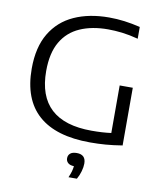

<svg xmlns="http://www.w3.org/2000/svg" viewBox="-103 -832 975 1147"><g transform="rotate(10 385.0 -258.0)"><path d="M482.5 6Q274.5 6 168.5 -87.8Q62.5 -181.5 62.5 -368.5Q62.5 -498 113 -582.5Q163.5 -667 254.2 -708Q345 -749 465.5 -749Q513 -749 559 -743Q605 -737 655 -725V-653.5Q601 -667.5 556.8 -672.8Q512.5 -678 471.5 -678Q374 -678 301.8 -646.2Q229.5 -614.5 189.8 -546.5Q150 -478.5 150 -369Q150 -64.5 479 -64.5Q512.5 -64.5 541.8 -66.2Q571 -68 597.5 -71.5V-360H677V-10Q621 -1 576.2 2.5Q531.5 6 482.5 6ZM391.5 233Q401 211.5 405.8 194.8Q410.5 178 412 162.5Q387.5 161.5 375.5 150.5Q363.5 139.5 363.5 122.5Q363.5 104 376.5 93Q389.5 82 415.5 82Q470.5 82 470.5 136.5Q470.5 157.5 463.2 183.5Q456 209.5 442.5 233Z"/></g></svg>

Font: Encode Sans Expanded
Style: Regular
Weight: 400
Width: 7
Designer: Multiple Designers
Foundry: Impallari Type
Version: Version 3.000; ttfautohint (v1.8.3) -l 8 -r 50 -G 200 -x 14 